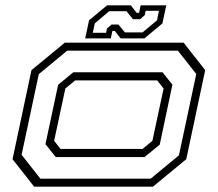

<svg xmlns="http://www.w3.org/2000/svg" viewBox="-20 -700 816 720"><path d="M108 0 27 -103 98 -437 223 -540H668.5L749.5 -437L678.5 -103L553.5 0ZM131.5 -30H545L651 -117.5L716 -422.5L647 -510H232L125.5 -422L61 -119.5ZM189 -111 150.5 -159.5 198 -382 255 -429H589.5L626.5 -382.5L579 -157.5L522 -111ZM207 -141.5H514.5L551.5 -172L593.5 -368L569.5 -398.5H262L225 -368L183 -172ZM299.5 -556 314 -624 381.5 -680H470.5L492.5 -652H501.5L507.5 -680H603.5L589 -612L521.5 -556H432.5L410.5 -584H401.5L395.5 -556ZM328 -577H378L381 -593L398.5 -608H424L448.5 -578.5H514.5L569 -624L576 -659.5H526L523 -643.5L505.5 -628H478.5L454.5 -658H389.5L335.5 -612.5Z"/></svg>

Font: Tourney Expanded Light
Style: Italic
Weight: 300
Width: 7
Italic angle: -12°
Designer: Tyler Finck
Foundry: Etcetera Type Co
Version: Version 1.010; ttfautohint (v1.8.3)